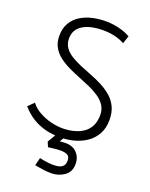

<svg xmlns="http://www.w3.org/2000/svg" viewBox="-169 -797 868 1109"><g transform="rotate(20 265.0 -242.5)"><path d="M297 -10H247L206 59L219 89Q233 87 246 85.5Q259 84 271 83Q283 82 294 82Q320 82 336 90Q352 98 352 124Q352 144 342.5 155.5Q333 167 317 171Q301 175 281 175Q268 175 254 173.5Q240 172 226 169.5Q212 167 197 164L185 212Q186 212 202 215Q218 218 241 221Q264 224 287 224Q331 224 366.5 199.5Q402 175 402 126Q402 84 374.5 56.5Q347 29 297 32Q290 33 283.5 33Q277 33 271 34ZM421 -624 437 -672Q414 -685 388.5 -693Q363 -701 337 -705Q311 -709 284 -709Q243 -709 203.5 -700Q164 -691 131.5 -671Q99 -651 79.5 -618Q60 -585 60 -538Q60 -499 76 -470Q92 -441 119 -420Q146 -399 180 -382.5Q214 -366 249.5 -352Q285 -338 319 -323Q353 -308 380 -289.5Q407 -271 423 -246.5Q439 -222 439 -188Q439 -148 424.5 -120Q410 -92 384.5 -75Q359 -58 326.5 -50Q294 -42 259 -42Q225 -42 187 -51.5Q149 -61 115 -80Q81 -99 60 -127L25 -92Q56 -56 93 -33Q130 -10 173 1Q216 12 263 12Q307 12 349 1Q391 -10 425 -33.5Q459 -57 479 -93.5Q499 -130 499 -180Q499 -226 483 -259.5Q467 -293 439.5 -316.5Q412 -340 378.5 -357.5Q345 -375 308.5 -389Q272 -403 238.5 -417Q205 -431 177.5 -448Q150 -465 134 -488Q118 -511 118 -543Q118 -576 133.5 -598Q149 -620 174.5 -632.5Q200 -645 229 -650Q258 -655 285 -655Q309 -655 332.5 -652Q356 -649 378.5 -642Q401 -635 421 -624Z"/></g></svg>

Font: Advent Pro
Style: Regular
Weight: 400
Designer: VivaRado, Andreas Kalpakidis
Foundry: VivaRado, Andreas Kalpakidis
Version: Version 3.000